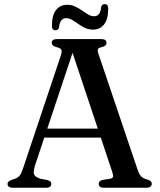

<svg xmlns="http://www.w3.org/2000/svg" viewBox="-20 -884 754 904"><path d="M173.5 -278.5H472L475 -236H168.5ZM221.5 -18Q221.5 -10 215.5 -5Q209.5 0 196 0H41Q28 0 21.8 -4.8Q15.5 -9.5 15.5 -18Q15.5 -24 19.5 -28.2Q23.5 -32.5 34 -37L53.5 -43.5Q67.5 -49.5 74.8 -60.2Q82 -71 91 -98.5L266.5 -623Q272.5 -641 269.2 -649Q266 -657 248.5 -661.5Q234.5 -665 229 -670Q223.5 -675 223.5 -682.5Q223.5 -691 229.8 -695.5Q236 -700 249 -700H456.5Q469.5 -700 475.5 -695.5Q481.5 -691 481.5 -682.5Q481.5 -675 476.2 -670Q471 -665 458 -662Q443.5 -658.5 440.8 -652.5Q438 -646.5 443 -632L628 -84.5Q635 -64 644.2 -54Q653.5 -44 671.5 -39.5Q685 -35.5 689.8 -30.8Q694.5 -26 694.5 -18Q694.5 -10 688 -5Q681.5 0 668.5 0H470Q457 0 450.8 -5Q444.5 -10 444.5 -18Q444.5 -25.5 449.2 -30Q454 -34.5 464 -37L499 -42.5Q512 -45.5 512.5 -53.8Q513 -62 506.5 -80.5L315.5 -653.5L330 -660.5L144.5 -104Q139 -85.5 138.8 -74Q138.5 -62.5 146 -55.2Q153.5 -48 168.5 -43L202 -36.5Q212 -33.5 216.8 -29.5Q221.5 -25.5 221.5 -18ZM418 -744.5Q397 -744.5 379.8 -752.8Q362.5 -761 347.8 -771.8Q333 -782.5 319.2 -790.5Q305.5 -798.5 292 -798.5Q262 -798.5 258 -755.5Q255 -741.5 241 -741.5Q224.5 -741.5 224.5 -762.5Q224.5 -812 243.8 -836.8Q263 -861.5 296 -861.5Q317 -861.5 334.2 -853.2Q351.5 -845 366.2 -834.5Q381 -824 394.8 -815.8Q408.5 -807.5 422.5 -807.5Q453 -807.5 456 -850Q459 -864.5 473.5 -864.5Q489.5 -864.5 489.5 -843Q489.5 -794 470.2 -769.2Q451 -744.5 418 -744.5Z"/></svg>

Font: Fraunces 11pt
Style: Regular
Weight: 400
Version: Version 1.000;[b76b70a41]